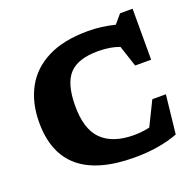

<svg xmlns="http://www.w3.org/2000/svg" viewBox="-132 -891 1068 1044"><g transform="rotate(-20 402.0 -369.0)"><path d="M513 -102.5Q557 -102.5 604 -112.5L672.5 -252H751L726.5 -28Q617.5 13 476 13Q49.5 13 51 -345Q51.5 -457.5 97.5 -542Q143.5 -626.5 236 -673.2Q328.5 -720 469.5 -720Q509.5 -720 548 -715Q586.5 -710 624.5 -700.5L667.5 -751H740V-456H647.5L607 -578.5Q578.5 -589 548.5 -593.8Q518.5 -598.5 483.5 -598.5Q369 -598.5 318.2 -545.2Q267.5 -492 266 -368Q264 -228 327.2 -165.2Q390.5 -102.5 513 -102.5Z"/></g></svg>

Font: Newsreader 6pt
Style: Bold
Weight: 700
Designer: Hugues Gentile
Foundry: Production Type
Version: Version 1.003; ttfautohint (v1.8.3)